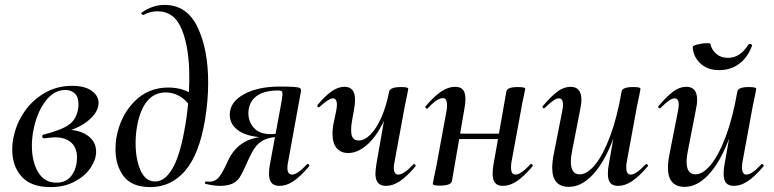

<svg xmlns="http://www.w3.org/2000/svg" viewBox="-20 -749 3155 783"><path d="M30 -138Q30 -167 35 -188Q46 -244 78.5 -292Q111 -340 161.5 -369.5Q212 -399 274 -399Q325 -399 353.5 -379Q382 -359 382 -329Q382 -293 341.5 -258.5Q301 -224 235 -209L250 -220Q305 -220 338.5 -195.5Q372 -171 372 -130Q372 -99 350 -65.5Q328 -32 285.5 -9Q243 14 186 14Q107 14 68.5 -28.5Q30 -71 30 -138ZM294 -107Q294 -146 270.5 -167.5Q247 -189 204 -189Q195 -189 161 -185H160Q156 -185 154 -187.5Q152 -190 152 -193Q152 -199 158 -200Q232 -219 262 -241Q292 -263 299 -307Q300 -313 300 -324Q300 -354 285 -368Q270 -382 246 -382Q199 -382 164 -334.5Q129 -287 116 -216Q110 -185 110 -155Q110 -90 135.5 -47Q161 -4 210 -4Q251 -4 272.5 -34Q294 -64 294 -107Z M451 -140Q451 -168 455 -189Q471 -277 527.5 -334.5Q584 -392 666 -392Q729 -392 772 -359L752 -320Q735 -345 709.5 -358.5Q684 -372 655 -372Q610 -372 580.5 -337Q551 -302 539 -234Q533 -201 533 -165Q533 -100 553 -54.5Q573 -9 613 -9Q652 -9 682.5 -60.5Q713 -112 732 -218Q752 -324 752 -435Q752 -552 722 -627.5Q692 -703 622 -703Q592 -703 565 -688H564Q561 -688 557.5 -692Q554 -696 557 -697Q602 -729 651 -729Q742 -729 785.5 -638.5Q829 -548 829 -411Q829 -340 816 -260Q792 -118 734.5 -52Q677 14 593 14Q518 14 484.5 -30Q451 -74 451 -140Z M819 1Q816 1 816 -3Q816 -9 821 -9L834 -8Q860 -8 876 -30.5Q892 -53 910 -94Q956 -192 1072 -192L1077 -188Q997 -188 957 -213.5Q917 -239 917 -281Q917 -333 974.5 -364.5Q1032 -396 1120 -396Q1163 -396 1181 -394.5Q1199 -393 1204 -389Q1209 -385 1207 -375L1155 -89Q1152 -76 1152 -65Q1152 -37 1171 -37Q1193 -37 1232 -79Q1233 -80 1235 -80Q1239 -80 1241 -76.5Q1243 -73 1240 -70Q1205 -29 1176.5 -10Q1148 9 1120 9Q1098 9 1087.5 -3Q1077 -15 1077 -41Q1077 -60 1081 -80L1124 -312Q1132 -355 1132 -365Q1132 -375 1128 -377.5Q1124 -380 1114 -380Q1054 -380 1023.5 -355Q993 -330 993 -287Q993 -252 1016 -227Q1039 -202 1084 -202Q1107 -202 1131 -208L1125 -191Q1083 -191 1058 -179Q1033 -167 1018 -144.5Q1003 -122 984 -78Q969 -44 958 -26.5Q947 -9 927.5 0Q908 9 875 9Q854 9 819 1Z M1336 -203Q1336 -228 1341 -249L1351 -297Q1354 -312 1354 -322Q1354 -348 1337 -348Q1322 -348 1283 -313Q1281 -311 1280 -311Q1277 -311 1275 -314.5Q1273 -318 1275 -321Q1307 -359 1333 -377Q1359 -395 1385 -395Q1428 -395 1428 -342Q1428 -325 1423 -297L1418 -271Q1412 -240 1412 -219Q1412 -195 1420 -185.5Q1428 -176 1443 -176Q1466 -176 1490 -199.5Q1514 -223 1534.5 -268.5Q1555 -314 1567 -376L1584 -375Q1569 -300 1539.5 -243Q1510 -186 1473.5 -155.5Q1437 -125 1400 -125Q1370 -125 1353 -145Q1336 -165 1336 -203ZM1511 -42Q1511 -50 1515 -80L1567 -376Q1572 -394 1615 -394Q1645 -394 1645 -387L1641 -365Q1631 -318 1630 -312L1589 -89Q1586 -76 1586 -65Q1586 -37 1604 -37Q1627 -37 1666 -79Q1667 -80 1669 -80Q1672 -80 1674 -76.5Q1676 -73 1674 -70Q1639 -29 1610.5 -10Q1582 9 1554 9Q1532 9 1521.5 -3.5Q1511 -16 1511 -42Z M1745 1 1749 -21Q1759 -68 1760 -74L1801 -297Q1803 -306 1803 -321Q1803 -349 1786 -349Q1763 -349 1724 -307Q1723 -306 1721 -306Q1718 -306 1715.5 -309.5Q1713 -313 1716 -316Q1751 -357 1779.5 -376Q1808 -395 1836 -395Q1858 -395 1868 -383Q1878 -371 1878 -346Q1878 -326 1874 -306L1823 -10Q1818 8 1775 8Q1745 8 1745 1ZM1819 -204H2058L2055 -182H1816ZM1989 -41Q1989 -61 1993 -81L2045 -376Q2048 -394 2092 -394Q2122 -394 2122 -387L2118 -367Q2117 -360 2113 -343Q2109 -326 2107 -312L2066 -89Q2064 -80 2064 -66Q2064 -37 2082 -37Q2104 -37 2143 -79Q2144 -80 2146 -80Q2150 -80 2152 -76.5Q2154 -73 2151 -70Q2116 -29 2087.5 -10Q2059 9 2031 9Q2009 9 1999 -3.5Q1989 -16 1989 -41Z M2232 -65Q2232 -89 2238 -119L2273 -297Q2276 -312 2276 -322Q2276 -348 2259 -348Q2249 -348 2235 -338Q2221 -328 2202 -309Q2200 -307 2198 -307Q2195 -307 2193 -310.5Q2191 -314 2194 -317Q2229 -358 2254.5 -376.5Q2280 -395 2307 -395Q2351 -395 2351 -342Q2351 -324 2345 -297L2314 -138Q2308 -110 2308 -90Q2308 -38 2344 -38Q2375 -38 2407.5 -78Q2440 -118 2468.5 -194.5Q2497 -271 2515 -376L2531 -375Q2511 -258 2476 -170Q2441 -82 2395.5 -34.5Q2350 13 2300 13Q2232 13 2232 -65ZM2459 -41Q2459 -60 2463 -80L2515 -376Q2518 -394 2562 -394Q2592 -394 2592 -387L2588 -365Q2578 -318 2577 -312L2536 -89Q2534 -80 2534 -66Q2534 -37 2552 -37Q2574 -37 2613 -79Q2614 -80 2616 -80Q2619 -80 2621.5 -76.5Q2624 -73 2621 -70Q2586 -29 2557.5 -10Q2529 9 2501 9Q2479 9 2469 -3Q2459 -15 2459 -41Z M2704 -65Q2704 -89 2710 -119L2745 -297Q2748 -312 2748 -322Q2748 -348 2731 -348Q2721 -348 2707 -338Q2693 -328 2674 -309Q2672 -307 2670 -307Q2667 -307 2665 -310.5Q2663 -314 2666 -317Q2701 -358 2726.5 -376.5Q2752 -395 2779 -395Q2823 -395 2823 -342Q2823 -324 2817 -297L2786 -138Q2780 -110 2780 -90Q2780 -38 2816 -38Q2847 -38 2879.5 -78Q2912 -118 2940.5 -194.5Q2969 -271 2987 -376L3003 -375Q2983 -258 2948 -170Q2913 -82 2867.5 -34.5Q2822 13 2772 13Q2704 13 2704 -65ZM2931 -41Q2931 -60 2935 -80L2987 -376Q2990 -394 3034 -394Q3064 -394 3064 -387L3060 -365Q3050 -318 3049 -312L3008 -89Q3006 -80 3006 -66Q3006 -37 3024 -37Q3046 -37 3085 -79Q3086 -80 3088 -80Q3091 -80 3093.5 -76.5Q3096 -73 3093 -70Q3058 -29 3029.5 -10Q3001 9 2973 9Q2951 9 2941 -3Q2931 -15 2931 -41ZM2805 -557Q2805 -563 2825.5 -568Q2846 -573 2864 -573Q2877 -573 2877 -570Q2883 -544 2902 -528.5Q2921 -513 2949 -513Q2998 -513 3032 -567Q3035 -570 3038 -570Q3042 -570 3045 -567.5Q3048 -565 3047 -563Q3029 -514 2994 -488.5Q2959 -463 2913 -463Q2865 -463 2836 -490.5Q2807 -518 2805 -557Z"/></svg>

Font: Cormorant Garamond SemiBold
Style: Italic
Weight: 600
Italic angle: -10°
Designer: Christian Thalmann (Catharsis Fonts)
Foundry: Catharsis Fonts
Version: Version 4.000